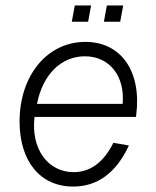

<svg xmlns="http://www.w3.org/2000/svg" viewBox="-20 -670 572 706"><path d="M249 16C338 16 407 -34 454 -135L397 -145C361 -73 312 -37 251 -37C155 -37 93 -124 107 -240H480L481 -248C501 -408 425 -516 294 -516C154 -516 52 -393 52 -223C52 -77 128 16 249 16ZM431 -288H116C137 -396 205 -463 292 -463C382 -463 440 -391 431 -288ZM362 -590H422L433 -650H373ZM244 -590H304L315 -650H255Z"/></svg>

Font: Uncut Sans Light Italic
Style: Regular
Weight: 300
Italic angle: -11°
Designer: Kasper Nordkvist
Foundry: UNCUT.wtf
Version: Version 1.304;Glyphs 3.2 (3246)